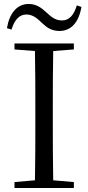

<svg xmlns="http://www.w3.org/2000/svg" viewBox="-20 -947 445 967"><path d="M15 -805 38 -798C53 -847 77 -874 113 -874C147 -874 170 -852 193 -830C215 -809 239 -791 280 -791C339 -791 378 -837 390 -912L367 -920C352 -871 329 -844 292 -844C257 -844 236 -864 212 -886C189 -907 164 -927 124 -927C66 -927 27 -880 15 -805ZM53 -698 156 -690C158 -591 158 -491 158 -391V-337C158 -236 158 -137 156 -39L53 -30V0H352V-30L248 -39C246 -137 246 -237 246 -337V-391C246 -492 246 -592 248 -690L352 -698V-728H53Z"/></svg>

Font: Noto Serif CJK TC
Style: Regular
Weight: 400
Designer: Ryoko NISHIZUKA 西塚涼子 (kana & ideographs); Frank Grießhammer (Latin, Greek & Cyrillic); Wenlong ZHANG 张文龙 (bopomofo); San
Foundry: Adobe
Version: Version 2.001;hotconv 1.1.0;makeotfexe 2.6.0